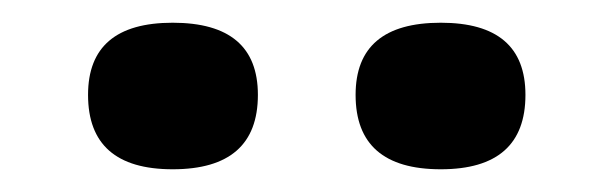

<svg xmlns="http://www.w3.org/2000/svg" viewBox="-20 -735 540 169"><path d="M132 -586Q57.5 -586 57.5 -651.5Q57.5 -715 132 -715Q207 -715 207 -651.5Q207 -586 132 -586ZM368 -586Q293 -586 293 -651.5Q293 -715 368 -715Q442.5 -715 442.5 -651.5Q442.5 -586 368 -586Z"/></svg>

Font: Newsreader 6pt SemiBold
Style: Regular
Weight: 600
Designer: Hugues Gentile
Foundry: Production Type
Version: Version 1.003; ttfautohint (v1.8.3)